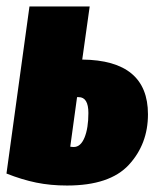

<svg xmlns="http://www.w3.org/2000/svg" viewBox="-29 -554 489 593"><path d="M428 -201Q428 -109 369 -45Q310 19 178 19Q127 19 83 10Q39 1 -9 -18L62 -534H248L225 -370Q428 -368 428 -201ZM244 -205Q244 -254 214 -254H209L188 -101Q193 -100 199 -100Q220 -100 232 -129Q244 -158 244 -205Z"/></svg>

Font: Fira Sans Extra Condensed Black
Style: Italic
Weight: 900
Width: 3
Italic angle: -8°
Designer: Carrois Corporate & Edenspiekermann AG
Foundry: Carrois Corporate GbR & Edenspiekermann AG
Version: Version 4.203